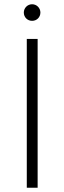

<svg xmlns="http://www.w3.org/2000/svg" viewBox="-20 -883 303 903"><path d="M106 0H157V-700H106ZM131 -785C153 -785 170 -802 170 -824C170 -845 153 -863 131 -863C109 -863 92 -845 92 -824C92 -802 109 -785 131 -785Z"/></svg>

Font: Chess Sans Light
Style: Regular
Weight: 300
Designer: Wolf Bōese
Foundry: Wolf Bōese
Version: Version 7.223;Glyphs 3.3 (3306)